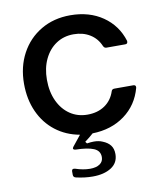

<svg xmlns="http://www.w3.org/2000/svg" viewBox="-87 -638 784 925"><g transform="rotate(-10 305.5 -176.0)"><path d="M560 -183Q574 -183 572 -169Q550 -87 484.5 -39Q419 9 327 11Q307 29 285 45L292 54Q312 51 326 51Q350 51 368 59Q393 69 405.5 85.5Q418 102 418 128Q418 171 383 193.5Q348 216 292 216Q253 216 210 206Q198 203 198 191V174Q198 167 202.5 164.5Q207 162 214 164Q252 177 286 177Q316 177 333.5 165Q351 153 351 131Q351 100 321 87.5Q291 75 233 74Q221 73 221 66Q221 64 225 58L266 7Q199 -5 148.5 -44Q98 -83 70.5 -144Q43 -205 43 -281Q43 -364 78 -429Q113 -494 175.5 -531Q238 -568 319 -568Q412 -568 478 -522.5Q544 -477 568 -399V-395Q568 -384 556 -384H464Q454 -384 449 -395Q433 -433 399 -454Q365 -475 319 -475Q271 -475 234 -450.5Q197 -426 176 -382Q155 -338 155 -281Q155 -222 176 -177Q197 -132 234 -107Q271 -82 319 -82Q369 -82 404 -106Q439 -130 453 -173Q456 -183 468 -183Z"/></g></svg>

Font: Open Sauce Two Medium
Style: Regular
Weight: 500
Designer: Alfredo Marco Pradil
Foundry: Creative Sauce Fz LLC
Version: Version 1.477